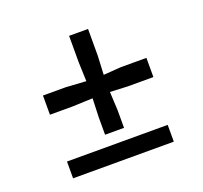

<svg xmlns="http://www.w3.org/2000/svg" viewBox="-102 -673 836 790"><g transform="rotate(-20 316.5 -278.0)"><path d="M275 -123.5V-200.5L278 -282L189.5 -278.5H90V-362.5H189.5L278 -357L275 -440V-556.5H358V-440L354 -357L430 -362.5H543V-278.5H430L354 -282L358 -200.5V-123.5ZM90 0V-73.5H531V0Z"/></g></svg>

Font: Merriweather Light 18pt SemiBold
Style: Regular
Weight: 600
Version: Version 2.100